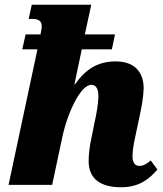

<svg xmlns="http://www.w3.org/2000/svg" viewBox="-20 -780 689 810"><path d="M491 10C569 10 612 -27 644 -65L616 -103C598 -88 585 -80 567 -80C550 -80 539 -95 539 -119C539 -139 543 -170 550 -200L569 -290C578 -331 586 -378 586 -408C586 -472 551 -521 468 -521C394 -521 342 -489 296 -424H294L325 -572H452L465 -635H338L365 -760H114L101 -700H119C146 -700 156 -688 156 -670C156 -660 154 -649 151 -635H88L74 -572H138L16 0H200L243 -202C265 -305 320 -422 365 -422C391 -422 395 -395 395 -373C395 -344 387 -299 378 -259L361 -174C357 -151 354 -124 354 -100C354 -44 383 10 491 10Z"/></svg>

Font: Noto Serif SemiCondensed Black
Style: Italic
Weight: 900
Width: 4
Italic angle: -12°
Designer: Monotype Design Team
Foundry: Monotype Imaging Inc.
Version: Version 2.014